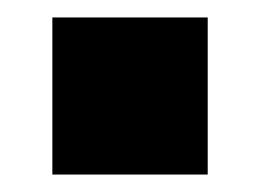

<svg xmlns="http://www.w3.org/2000/svg" viewBox="-20 -432 298 220"><path d="M40 -232V-412H218V-232Z"/></svg>

Font: Tektur Condensed ExtraBold
Style: Regular
Weight: 800
Width: 3
Designer: Adam Jagosz
Foundry: Adam Jagosz
Version: Version 1.005;gftools[0.9.30]